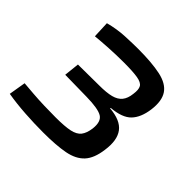

<svg xmlns="http://www.w3.org/2000/svg" viewBox="-136 -629 769 769"><g transform="rotate(45 249.0 -244.0)"><path d="M234 -497Q312 -497 361 -486.5Q410 -476 430 -446.5Q450 -417 443 -363Q436 -311 410 -284Q384 -257 324 -252L323 -249Q386 -244 410.5 -211.5Q435 -179 426 -117Q419 -63 394 -36Q369 -9 322.5 0Q276 9 201 9Q151 9 98 5.5Q45 2 -2 -6L10 -78Q34 -76 65 -73.5Q96 -71 130 -70Q164 -69 194 -69Q246 -69 274 -75Q302 -81 314.5 -97Q327 -113 331 -143Q336 -186 313 -200Q290 -214 224 -215L101 -217L108 -282L227 -283Q269 -283 294 -289.5Q319 -296 332 -312Q345 -328 348 -356Q352 -383 344.5 -396Q337 -409 310.5 -413.5Q284 -418 232 -418Q191 -418 148 -415.5Q105 -413 76 -410L73 -481Q118 -493 161.5 -495Q205 -497 234 -497Z"/></g></svg>

Font: Exo 2 Medium
Style: Italic
Weight: 500
Italic angle: -8°
Designer: Natanael Gama
Foundry: Natanael Gama
Version: Version 2.010